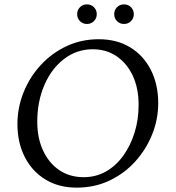

<svg xmlns="http://www.w3.org/2000/svg" viewBox="-20 -851 806 881"><path d="M332 10Q250 10 189 -27Q128 -64 94 -130Q60 -196 60 -282Q60 -357 88 -427Q116 -497 166.5 -552Q217 -607 285 -639Q353 -671 433 -671Q516 -671 577 -634Q638 -597 672 -530.5Q706 -464 706 -378Q706 -304 678.5 -235Q651 -166 601 -110.5Q551 -55 482.5 -22.5Q414 10 332 10ZM364 -38Q420 -38 466 -64Q512 -90 545.5 -136.5Q579 -183 597.5 -242.5Q616 -302 616 -370Q616 -446 589.5 -503Q563 -560 515.5 -592.5Q468 -625 406 -625Q332 -625 274 -580.5Q216 -536 183.5 -460.5Q151 -385 151 -292Q151 -217 178 -159.5Q205 -102 252.5 -70Q300 -38 364 -38ZM379 -741Q360 -741 347 -754Q334 -767 334 -786Q334 -805 347 -818Q360 -831 379 -831Q398 -831 411 -818Q424 -805 424 -786Q424 -767 411 -754Q398 -741 379 -741ZM549 -741Q530 -741 517 -754Q504 -767 504 -786Q504 -805 517 -818Q530 -831 549 -831Q568 -831 581 -818Q594 -805 594 -786Q594 -767 581 -754Q568 -741 549 -741Z"/></svg>

Font: Spectral
Style: Italic
Weight: 400
Italic angle: -10°
Designer: Jean-Baptiste Levee
Foundry: Production Type
Version: Version 2.001